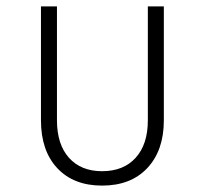

<svg xmlns="http://www.w3.org/2000/svg" viewBox="-20 -570 640 600"><path d="M299 10Q210 10 159 -44.5Q108 -99 108 -194V-550H158V-194Q158 -119 195.5 -77Q233 -35 299 -35Q366 -35 404 -77Q442 -119 442 -194V-550H492V-194Q492 -100 440.5 -45Q389 10 299 10Z"/></svg>

Font: NKDuy Mono Thin
Style: Regular
Weight: 100
Monospace: yes
Designer: NKDuy
Foundry: NKDuy
Version: Version 2.251; ttfautohint (v1.8.4.7-5d5b)